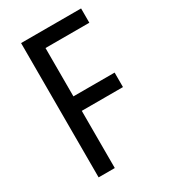

<svg xmlns="http://www.w3.org/2000/svg" viewBox="-178 -865 777 884"><g transform="rotate(-30 211.0 -423.0)"><path d="M166 -66H80V-780H399V-704H166V-447H385V-370H166Z"/></g></svg>

Font: Noto Sans Malayalam UI Condensed
Style: Regular
Weight: 400
Width: 3
Designer: Jelle Bosma - Monotype Design Team
Foundry: Monotype Imaging Inc.
Version: Version 2.104; ttfautohint (v1.8.4.7-5d5b)